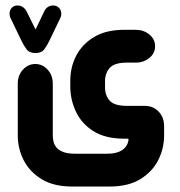

<svg xmlns="http://www.w3.org/2000/svg" viewBox="-20 -507 657 702"><path d="M110 -399 140 -462Q151 -487 174 -487Q187 -487 195.5 -478.5Q204 -470 204 -457Q204 -452 203 -448Q202 -444 200 -440L162 -361Q153 -342 142.5 -327.5Q132 -313 110 -313Q87 -313 76.5 -327.5Q66 -342 57 -361L19 -440Q15 -447 15 -457Q15 -470 23 -478.5Q31 -487 44 -487Q67 -487 79 -462ZM45 -12V-201Q45 -232 64 -252.5Q83 -273 109 -273Q135 -273 154 -252.5Q173 -232 173 -201V-12Q173 0 176 12Q179 24 187.5 33.5Q196 43 212 49Q228 55 254 55H371Q393 55 407.5 50.5Q422 46 430.5 39Q439 32 443.5 24Q448 16 449 9L450 5Q450 0 447 0H434Q365 0 321.5 -27.5Q278 -55 257.5 -99Q237 -143 237 -191V-211Q237 -262 259 -304Q281 -346 324.5 -372Q368 -398 434 -398H476Q505 -398 526 -381Q547 -364 547 -338Q547 -312 526 -295Q505 -278 476 -278H443Q398 -278 381 -258.5Q364 -239 364 -210V-188Q364 -158 381 -139Q398 -120 443 -120H509Q540 -120 560 -99Q580 -78 580 -46V-12Q580 36 558.5 78.5Q537 121 493 148Q449 175 381 175H244Q176 175 132 148Q88 121 66.5 78.5Q45 36 45 -12Z"/></svg>

Font: Beiruti ExtraBold
Style: Regular
Weight: 800
Designer: Arlette Boutros
Foundry: Boutros
Version: Version 1.41